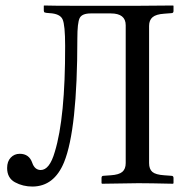

<svg xmlns="http://www.w3.org/2000/svg" viewBox="-20 -666 667 698"><path d="M5.9 -55.2Q5.9 -79.1 19 -93Q32.2 -106.9 51.8 -106.9Q85.9 -106.9 97.2 -74.2Q106 -48.3 127.9 -47.9Q160.2 -47.9 179.2 -113.8Q217.3 -237.8 216.8 -499Q216.8 -575.2 207.5 -595.7Q198.2 -616.2 160.2 -618.2Q146 -619.1 142.6 -620.6Q139.2 -622.1 139.2 -627.9V-645L140.1 -646Q177.2 -645 242.2 -645H486.8L608.9 -646L610.8 -645V-626Q610.8 -618.2 603 -618.2L577.1 -616.2Q547.4 -614.3 534.7 -603.5Q522 -592.8 522 -571.8V-73.2Q522 -51.3 533.9 -41Q545.9 -30.8 577.1 -28.8L603 -26.9Q610.8 -26.9 610.8 -19V0L608.9 2Q522.9 0 482.9 0L351.1 2L349.1 0V-19Q349.1 -26.9 356 -26.9L382.8 -28.8Q412.6 -30.8 424.8 -41.3Q437 -51.8 437 -73.2V-574.2Q437 -617.2 382.8 -617.2H310.1Q277.8 -617.2 269.5 -600.1Q261.2 -583 261.2 -525.9Q261.2 -194.8 212.9 -76.2Q176.8 11.7 98.1 12.2Q63 12.2 34.4 -3.4Q5.9 -19 5.9 -55.2Z"/></svg>

Font: Linux Libertine Display
Style: Regular
Weight: 400
Designer: Philipp H. Poll
Foundry: Philipp H. Poll
Version: Version 5.0.9